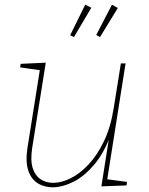

<svg xmlns="http://www.w3.org/2000/svg" viewBox="-20 -792 634 818"><path d="M208 6Q171 7 142 -10.5Q113 -28 100.5 -65.5Q88 -103 97 -162L151 -502L156 -492L66 -505L68 -520L175 -525L117 -161Q109 -108 119.5 -75.5Q130 -43 153.5 -28Q177 -13 207 -13Q241 -13 280 -32Q319 -51 356.5 -90.5Q394 -130 423 -190.5Q452 -251 465 -335L495 -522H515L436 -22L431 -29L521 -17L519 -2L412 2L447 -220L453 -221Q423 -139 380.5 -89.5Q338 -40 293 -17.5Q248 5 208 6ZM406 -634 390 -643 457 -772 482 -758ZM295 -634 279 -642 343 -772 369 -759Z"/></svg>

Font: Bitter Thin
Style: Italic
Weight: 100
Italic angle: -9°
Designer: Sol Matas, and Bitter project Authors
Foundry: Sol Matas
Version: Version 2.002